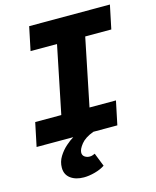

<svg xmlns="http://www.w3.org/2000/svg" viewBox="-128 -737 856 1052"><g transform="rotate(-15 300.0 -211.0)"><path d="M216 228Q170 228 141 206.5Q112 185 112 146Q112 112 130 83Q148 54 172.5 32.5Q197 11 216 0H8L36 -134H184L262 -516H112L140 -650H598L570 -516H422L344 -134H494L466 0H330Q281 18 258.5 46Q236 74 236 94Q236 109 248 117.5Q260 126 276 126Q284 126 290.5 124Q297 122 306 118L336 194Q312 210 278.5 219Q245 228 216 228Z"/></g></svg>

Font: Source Code Pro ExtraLight Black
Style: Italic
Weight: 900
Italic angle: -11°
Monospace: yes
Version: Version 1.016;hotconv 1.0.116;makeotfexe 2.5.65601